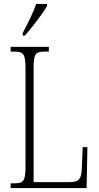

<svg xmlns="http://www.w3.org/2000/svg" viewBox="-20 -951 499 971"><path d="M95 -784V-771H106C146 -817 199 -886 218 -921V-931H163C148 -886 124 -841 95 -784ZM34 0H418L422 -207H398L394 -104C392 -49 383 -30 332 -30H150V-606C150 -679 159 -690 207 -690H227V-714H34V-690H52C98 -690 109 -679 109 -605V-108C109 -35 98 -24 53 -24H34Z"/></svg>

Font: Noto Serif Khmer ExtraCondensed ExtraLight
Style: Regular
Weight: 200
Width: 2
Designer: Danh Hong and the Monotype Design Team
Foundry: Monotype Imaging Inc.
Version: Version 2.004